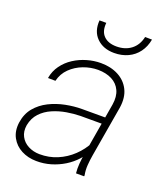

<svg xmlns="http://www.w3.org/2000/svg" viewBox="-136 -819 788 921"><g transform="rotate(20 257.5 -359.0)"><path d="M362.8 -97.2 409.2 -370.1Q416 -412.6 402.3 -442.1Q388.7 -471.7 359.1 -487.1Q329.6 -502.4 288.1 -502.9Q250 -502.9 213.4 -489Q176.8 -475.1 149.4 -448.5Q122.1 -421.9 112.8 -383.3L74.7 -383.8Q81.1 -420.9 102.1 -449.7Q123 -478.5 153.3 -498Q183.6 -517.6 218.8 -527.8Q253.9 -538.1 289.6 -538.1Q340.8 -538.1 379.2 -517.8Q417.5 -497.6 436.3 -460Q455.1 -422.4 447.3 -369.1L402.8 -108.4Q398.4 -83 396.5 -56.9Q394.5 -30.8 399.4 -5.4L398.9 0H357.4Q355 -24.4 356.9 -48.8Q358.9 -73.2 362.8 -97.2ZM409.7 -299.8 405.8 -266.1H283.2Q250.5 -265.6 214.1 -259.5Q177.7 -253.4 144.3 -239Q110.8 -224.6 87.2 -199.5Q63.5 -174.3 56.2 -136.2Q50.8 -103 64 -78.4Q77.1 -53.7 103 -40.3Q128.9 -26.9 160.2 -26.4Q209 -25.9 251.2 -43.7Q293.5 -61.5 326.9 -93.3Q360.4 -125 382.3 -167.5L395 -138.7Q379.4 -104.5 354.5 -76.9Q329.6 -49.3 298.1 -30Q266.6 -10.7 231 -0.2Q195.3 10.3 157.2 9.8Q114.7 9.3 81.1 -8.3Q47.4 -25.9 29.5 -58.6Q11.7 -91.3 17.6 -135.7Q24.4 -182.1 50.5 -213.4Q76.7 -244.6 114.7 -263.7Q152.8 -282.7 196 -291.3Q239.3 -299.8 278.8 -299.8ZM445.3 -728 480.5 -727.5Q473.6 -689.5 453.1 -661.9Q432.6 -634.3 401.1 -619.6Q369.6 -605 331.1 -605Q274.9 -605 241.5 -638.2Q208 -671.4 212.4 -728H247.1Q242.7 -684.6 265.4 -661.4Q288.1 -638.2 331.1 -638.2Q375.5 -638.2 405.8 -661.6Q436 -685.1 445.3 -728Z"/></g></svg>

Font: Roboto ExtraLight
Style: Italic
Weight: 250
Designer: Christian Robertson
Foundry: Google
Version: Version 3.009; 2024